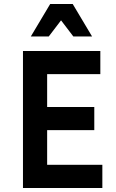

<svg xmlns="http://www.w3.org/2000/svg" viewBox="-20 -933 576 953"><path d="M488 -115V0H94V-680H478V-565H214V-402H448V-287H214V-115ZM344 -752 283 -832 222 -752H133L229 -913H341L437 -752Z"/></svg>

Font: Inria Sans
Style: Bold
Weight: 700
Designer: Black Foundry Team
Foundry: Black Foundry
Version: Version 1.2; ttfautohint (v1.8.3)